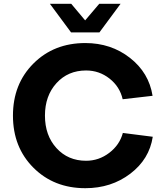

<svg xmlns="http://www.w3.org/2000/svg" viewBox="-20 -963 870 1008"><path d="M625 -265 782 -245Q764 -127 664 -51Q564 25 428 25Q263 25 155.5 -82.5Q48 -190 48 -356Q48 -522 155.5 -629.5Q263 -737 428 -737Q563 -737 662.5 -659Q762 -581 781 -460L624 -442Q609 -508 555 -550.5Q501 -593 432 -593Q337 -593 276.5 -526.5Q216 -460 216 -356Q216 -252 276.5 -185.5Q337 -119 432 -119Q499 -119 553.5 -160.5Q608 -202 625 -265ZM501 -943H613L502 -793H353L242 -943H354L427 -856Z"/></svg>

Font: Metropolitano
Style: Bold
Weight: 700
Designer: Fonts by Alex Slobzheninov & Chris M. Simpson / Changes by Cristiano Sobral
Foundry: Fonts by Alex Slobzheninov & Chris M. Simpson / Changes by Cristiano Sobral
Version: Version 1.00;August 30, 2020;FontCreator 13.0.0.2681 64-bit